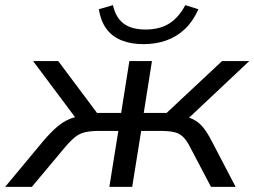

<svg xmlns="http://www.w3.org/2000/svg" viewBox="-55 -728 991 748"><path d="M-35 0 114 -179Q143 -213 167 -233.5Q191 -254 216.5 -264.5Q242 -275 276 -278L252 -252L74 -490H172L323 -288H417L449 -490H537L505 -288H594L810 -490H916L663 -252L639 -277Q671 -275 693.5 -265Q716 -255 733.5 -235Q751 -215 770 -178L863 0H767L686 -154Q673 -180 659 -194Q645 -208 624.5 -213Q604 -218 570 -218H495L460 0H371L406 -218H332Q299 -218 277 -213Q255 -208 237.5 -194Q220 -180 198 -154L69 0ZM504 -556Q455 -556 418 -571Q381 -586 359 -616.5Q337 -647 330 -692L385 -708Q396 -659 427 -636Q458 -613 512 -613Q566 -613 603 -635.5Q640 -658 667 -708L718 -692Q697 -645 665.5 -615Q634 -585 593 -570.5Q552 -556 504 -556Z"/></svg>

Font: Nunito Sans 10pt SemiExpanded
Style: Italic
Weight: 400
Width: 6
Italic angle: -9°
Designer: Vernon Adams
Foundry: Vernon Adams
Version: Version 3.101;gftools[0.9.27]